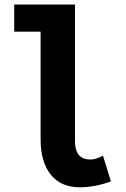

<svg xmlns="http://www.w3.org/2000/svg" viewBox="-20 -792 540 824"><path d="M322.3 11.7Q241.2 11.7 197.8 -42.5Q154.3 -96.7 154.3 -193.4V-656.2H41V-772.5H301.8V-185.5Q301.8 -107.4 368.2 -107.4Q391.6 -107.4 421.9 -124L456.1 -13.7Q388.7 11.7 322.3 11.7Z"/></svg>

Font: GenEi Gothic M Regular
Style: Bold
Weight: 700
Designer: o_tamon (Modified); [Source Han Sans]
Ryoko NISHIZUKA  (kana & ideographs); Paul D. Hunt (Latin, Greek & Cyrillic); Wenl
Version: Version 1.1a;Original Version 1.004